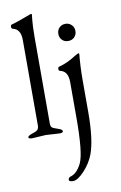

<svg xmlns="http://www.w3.org/2000/svg" viewBox="-106 -763 697 1108"><g transform="rotate(-10 243.0 -209.0)"><path d="M384.8 -274.9V-90.8Q384.8 69.3 355 151.9Q335.9 203.1 296.4 245.1Q256.8 287.1 231.4 287.1Q206.1 287.1 206.1 276.4Q206.1 265.6 216.8 259.8Q257.8 250 285.2 192.9Q312 135.7 312 -68.8V-278.8Q312 -342.8 266.1 -352.1Q257.8 -353.5 257.8 -364.3Q257.8 -375 265.1 -377Q314 -389.2 367.2 -423.8Q383.8 -433.6 387.7 -433.6Q391.6 -433.6 392.1 -429.2Q384.8 -356.9 384.8 -274.9ZM342.8 -513.7Q320.3 -513.7 306.6 -528.3Q293 -542 293 -564Q293 -585.9 307.1 -600.1Q321.3 -614.3 342.8 -614.3Q364.3 -614.3 378.9 -599.6Q393.1 -585.9 393.1 -564Q393.1 -542 378.9 -527.8Q364.7 -513.7 342.8 -513.7ZM46.9 -24.4Q75.2 -33.2 80.1 -43Q85 -52.7 85 -62V-565.9Q85 -628.9 39.1 -639.2Q31.2 -640.6 31.2 -651.4Q31.2 -662.1 38.1 -664.1Q63 -669.9 153.8 -704.1H154.8L155.8 -705.1Q162.1 -705.1 162.1 -700.2Q162.1 -695.3 158.7 -668Q155.3 -640.6 154.8 -562V-62Q154.8 -42 167.5 -36.1Q180.2 -30.3 200.7 -23.4Q221.2 -16.6 221.2 -6.8Q221.2 2.9 201.2 2.9L120.1 -2L39.1 2.9Q19 2.9 19 -6.3Q19 -15.6 46.9 -24.4Z"/></g></svg>

Font: EBGaramond
Style: Regular
Weight: 400
Version: Version 000.012g